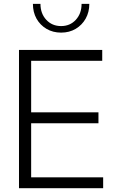

<svg xmlns="http://www.w3.org/2000/svg" viewBox="-20 -997 642 1017"><path d="M453.1 -976.6Q453.1 -932.6 433.8 -898.4Q414.6 -864.3 380.9 -844.2Q347.2 -824.2 303.7 -824.2Q260.3 -824.2 226.3 -844.2Q192.4 -864.3 173.3 -898.4Q154.3 -932.6 154.3 -976.6H194.3Q194.3 -925.3 225.1 -892.1Q255.9 -858.9 303.7 -858.9Q351.1 -858.9 381.6 -892.1Q412.1 -925.3 412.1 -976.6ZM80.6 0V-732.4H521.5V-674.8H145V-401.9H501.5V-344.2H145V-57.6H526.4V0Z"/></svg>

Font: Kumbh Sans Light
Style: Regular
Weight: 300
Version: Version 1.004